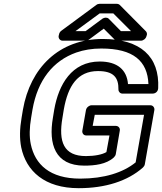

<svg xmlns="http://www.w3.org/2000/svg" viewBox="-20 -950 848 1005"><path d="M421 -83C476 -83 537 -90 576 -126C581 -131 585 -137 586 -143L607 -266C610 -281 598 -291 587 -291H465L476 -349H734L690 -100C625 -47 526 -15 400 -15C241 -15 163 -89 141 -196C133 -235 134 -281 143 -334L150 -376C177 -531 258 -632 379 -675C419 -689 463 -696 510 -696C679 -696 752 -630 757 -510H650C644 -584 595 -628 502 -628C355 -628 287 -507 264 -377L257 -334C233 -196 268 -83 421 -83ZM100 -376 93 -334C83 -276 82 -225 91 -179C117 -54 214 35 392 35C531 35 648 -2 728 -73C732 -77 737 -83 738 -90L788 -374C790 -385 782 -399 767 -399H459C448 -399 433 -389 430 -374L411 -266C409 -255 416 -241 431 -241H553L537 -154C516 -141 475 -133 430 -133C313 -133 285 -208 307 -334L314 -377C336 -501 386 -578 493 -578C575 -578 601 -544 600 -481C600 -470 609 -460 621 -460H778C800 -460 808 -478 808 -488C816 -654 715 -746 518 -746C288 -746 138 -594 100 -376ZM666 -787H613L549 -852C541 -860 526 -859 516 -852L428 -787H375L502 -880H573ZM749 -768C750 -775 748 -782 743 -787L607 -924C603 -928 597 -930 591 -930H501C495 -930 489 -928 484 -924L301 -789C295 -785 290 -777 289 -770L287 -762C285 -751 293 -737 308 -737H429C435 -737 441 -739 446 -743L523 -800L580 -743C584 -739 589 -737 595 -737H718C729 -737 744 -747 747 -762Z"/></svg>

Font: Asimov
Style: WidOuIt
Weight: 500
Designer: Google
Version: Version 2.000980; 2014